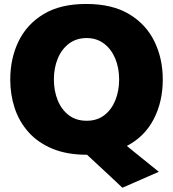

<svg xmlns="http://www.w3.org/2000/svg" viewBox="-20 -748 852 946"><path d="M583 177Q553 148.5 523.8 121.2Q494.5 94 467 68.5L409 14.5Q309.5 14.5 237.8 -15.5Q166 -45.5 120 -97.5Q74 -149.5 52.2 -216Q30.5 -282.5 30.5 -355.5Q30.5 -459.5 71.2 -544Q112 -628.5 194.8 -678.5Q277.5 -728.5 404.5 -728.5Q533 -728.5 616.5 -678.2Q700 -628 741 -543.5Q782 -459 782 -356.5Q782 -246.5 737.2 -160.5Q692.5 -74.5 605 -29L616.5 -19.5Q653 10 688.2 38.5Q723.5 67 762.5 98.5ZM407 -153Q459 -153 494.8 -181Q530.5 -209 548.8 -255.2Q567 -301.5 567 -356.5Q567 -414 547.5 -460.2Q528 -506.5 492 -533.5Q456 -560.5 407 -560.5Q356 -560.5 319.8 -533Q283.5 -505.5 264.5 -459.2Q245.5 -413 245.5 -356.5Q245.5 -301 264 -254.8Q282.5 -208.5 318.5 -180.8Q354.5 -153 407 -153Z"/></svg>

Font: Commissioner ExtraBold
Style: Regular
Weight: 800
Designer: Kostas Bartsokas
Foundry: Kostas Bartsokas
Version: Version 1.000; ttfautohint (v1.8.3)